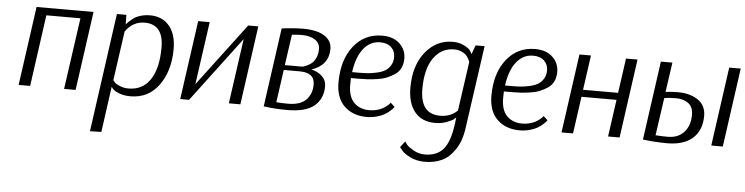

<svg xmlns="http://www.w3.org/2000/svg" viewBox="-46 -731 4703 1212"><g transform="rotate(5 2305.0 -125.0)"><path d="M435 0H362L426 -453H210L147 0H74L144 -500H505Z M653 -500H713L714 -439Q719 -446 727.5 -454.5Q736 -463 754 -477.5Q772 -492 801 -501Q830 -510 863 -510Q940 -510 984.5 -457.5Q1029 -405 1029 -311Q1029 -173 963 -81.5Q897 10 783 10Q742 10 711.5 -2Q681 -14 671 -26L661 -38H660L620 250L548 252ZM833 -461Q758 -461 711 -394L667 -82Q672 -75 679.5 -67Q687 -59 711.5 -48.5Q736 -38 766 -38Q857 -38 904.5 -110.5Q952 -183 952 -314Q952 -461 833 -461Z M1549 -500 1479 0H1406L1464 -412L1154 0H1098L1168 -500H1241L1185 -102L1485 -500Z M1776 10Q1736 10 1699 7.5Q1662 5 1645 2L1627 0L1697 -500Q1775 -510 1831 -510Q1920 -510 1967.5 -480Q2015 -450 2015 -397Q2015 -295 1907 -258Q1948 -249 1975 -223.5Q2002 -198 2002 -159Q2002 -82 1948.5 -36Q1895 10 1776 10ZM1844 -271Q1848 -271 1854.5 -272.5Q1861 -274 1878.5 -282Q1896 -290 1909 -301.5Q1922 -313 1932.5 -336.5Q1943 -360 1943 -390Q1943 -428 1911.5 -449Q1880 -470 1824 -470Q1805 -470 1765 -466L1737 -271ZM1733 -240 1704 -33Q1739 -30 1778 -30Q1856 -30 1892.5 -67.5Q1929 -105 1929 -164Q1929 -240 1835 -240Z M2450 -69Q2448 -66 2444 -60.5Q2440 -55 2425 -41.5Q2410 -28 2392 -17.5Q2374 -7 2344 1.5Q2314 10 2280 10Q2192 10 2138 -42Q2084 -94 2084 -192Q2084 -335 2153 -422.5Q2222 -510 2334 -510Q2404 -510 2444.5 -472Q2485 -434 2485 -378Q2485 -344 2472.5 -318Q2460 -292 2436 -276Q2412 -260 2386 -249.5Q2360 -239 2325.5 -234Q2291 -229 2264.5 -227.5Q2238 -226 2205 -226H2160Q2159 -212 2159 -183Q2159 -108 2195.5 -71Q2232 -34 2293 -34Q2318 -34 2340.5 -40Q2363 -46 2377.5 -54.5Q2392 -63 2403 -72Q2414 -81 2419 -87L2424 -93ZM2325 -467Q2261 -467 2219 -413.5Q2177 -360 2164 -264H2207Q2239 -264 2264.5 -266Q2290 -268 2321 -275Q2352 -282 2372 -294Q2392 -306 2406 -328.5Q2420 -351 2420 -382Q2420 -419 2395 -443Q2370 -467 2325 -467Z M2909 22Q2898 107 2861 162Q2824 217 2776.5 238.5Q2729 260 2670 260Q2618 260 2577.5 240Q2537 220 2522 200L2507 181L2536 143Q2541 151 2550.5 163Q2560 175 2593.5 194.5Q2627 214 2666 214Q2740 214 2781 169Q2822 124 2838 12V8Q2838 6 2839 5V4L2844 -36Q2839 -31 2830 -23.5Q2821 -16 2787.5 -3Q2754 10 2714 10Q2629 10 2584 -45.5Q2539 -101 2539 -199Q2539 -339 2608 -424.5Q2677 -510 2780 -510Q2821 -510 2851 -495Q2881 -480 2890.5 -467.5Q2900 -455 2905 -443L2926 -500H2983ZM2741 -38Q2808 -38 2851 -81L2895 -392Q2894 -395 2892.5 -399.5Q2891 -404 2883.5 -416.5Q2876 -429 2865.5 -438.5Q2855 -448 2836 -455.5Q2817 -463 2793 -463Q2713 -463 2664 -394Q2615 -325 2615 -197Q2615 -38 2741 -38Z M3419 -69Q3417 -66 3413 -60.5Q3409 -55 3394 -41.5Q3379 -28 3361 -17.5Q3343 -7 3313 1.5Q3283 10 3249 10Q3161 10 3107 -42Q3053 -94 3053 -192Q3053 -335 3122 -422.5Q3191 -510 3303 -510Q3373 -510 3413.5 -472Q3454 -434 3454 -378Q3454 -344 3441.5 -318Q3429 -292 3405 -276Q3381 -260 3355 -249.5Q3329 -239 3294.5 -234Q3260 -229 3233.5 -227.5Q3207 -226 3174 -226H3129Q3128 -212 3128 -183Q3128 -108 3164.5 -71Q3201 -34 3262 -34Q3287 -34 3309.5 -40Q3332 -46 3346.5 -54.5Q3361 -63 3372 -72Q3383 -81 3388 -87L3393 -93ZM3294 -467Q3230 -467 3188 -413.5Q3146 -360 3133 -264H3176Q3208 -264 3233.5 -266Q3259 -268 3290 -275Q3321 -282 3341 -294Q3361 -306 3375 -328.5Q3389 -351 3389 -382Q3389 -419 3364 -443Q3339 -467 3294 -467Z M3584 -500H3657L3626 -280H3848L3879 -500H3952L3882 0H3809L3842 -235H3620L3587 0H3514Z M4146 -312Q4186 -317 4224 -317Q4302 -317 4352 -282.5Q4402 -248 4402 -182Q4402 -91 4345.5 -40.5Q4289 10 4183 10Q4147 10 4108.5 7.5Q4070 5 4050 2L4030 0L4100 -500H4173ZM4536 0H4463L4533 -500H4606ZM4216 -278Q4168 -278 4141 -272L4107 -34Q4144 -31 4185 -31Q4250 -31 4287.5 -72.5Q4325 -114 4325 -182Q4325 -232 4294 -255Q4263 -278 4216 -278Z"/></g></svg>

Font: Arsenal
Style: Italic
Weight: 400
Italic angle: -9.10001°
Designer: Andrij Shevchenko
Foundry: Stairsfor
Version: Version 2.001;PS 002.001;hotconv 1.0.88;makeotf.lib2.5.64775